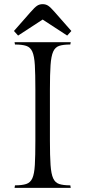

<svg xmlns="http://www.w3.org/2000/svg" viewBox="-20 -903 410 923"><path d="M220 -474V-226Q220 -153 223 -110Q226 -67 235.5 -46Q245 -25 264.5 -18.5Q284 -12 318 -12L320 0H50L52 -12Q86 -12 106 -18.5Q126 -25 135.5 -46Q145 -67 147.5 -110Q150 -153 150 -226V-474Q150 -547 147.5 -590Q145 -633 135.5 -654.5Q126 -676 106 -682.5Q86 -689 52 -689L50 -700H320L318 -689Q284 -689 264.5 -682.5Q245 -676 235.5 -654.5Q226 -633 223 -590Q220 -547 220 -474ZM185 -809 67 -732 47 -754 127 -845Q147 -868 158.5 -875.5Q170 -883 185 -883Q200 -883 211.5 -875.5Q223 -868 243 -845L323 -754L303 -732Z"/></svg>

Font: Gilda Display
Style: Regular
Weight: 400
Designer: Eduardo Rodriguez Tunni
Foundry: Eduardo Rodriguez Tunni
Version: Version 1.002; ttfautohint (v1.8.4.7-5d5b);gftools[0.9.22]